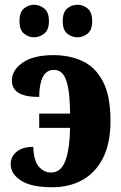

<svg xmlns="http://www.w3.org/2000/svg" viewBox="-20 -778 510 808"><path d="M307 -621Q282 -621 263 -636.5Q244 -652 244 -689Q244 -727 263 -742.5Q282 -758 307 -758Q329 -758 348.5 -742.5Q368 -727 368 -689Q368 -652 348.5 -636.5Q329 -621 307 -621ZM123 -621Q100 -621 81 -636.5Q62 -652 62 -689Q62 -727 81 -742.5Q100 -758 123 -758Q146 -758 166 -742.5Q186 -727 186 -689Q186 -652 166 -636.5Q146 -621 123 -621ZM200 10Q112 10 68.5 -18Q25 -46 25 -87Q25 -119 50 -139.5Q75 -160 120 -160Q122 -101 143.5 -76.5Q165 -52 195 -52Q236 -52 254.5 -100Q273 -148 275 -240H145V-300H275Q274 -375 265.5 -414.5Q257 -454 242.5 -469Q228 -484 208 -484Q175 -484 160 -453.5Q145 -423 145 -370Q85 -370 57.5 -387.5Q30 -405 30 -439Q30 -483 75.5 -514.5Q121 -546 205 -546Q273 -546 327 -521Q381 -496 413 -435.5Q445 -375 445 -270Q445 -174 413 -112Q381 -50 326 -20Q271 10 200 10Z"/></svg>

Font: Noto Serif ExtraCondensed Black
Style: Regular
Weight: 900
Width: 2
Designer: Monotype Design Team
Foundry: Monotype Imaging Inc.
Version: Version 2.015; ttfautohint (v1.8.4.7-5d5b)